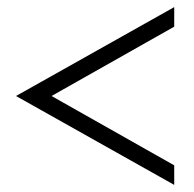

<svg xmlns="http://www.w3.org/2000/svg" viewBox="-20 -520 545 540"><path d="M25 -250 470 -500V-445L125 -250L470 -55V0Z"/></svg>

Font: Yeseva One
Style: Regular
Weight: 400
Designer: Jovanny Lemonad
Foundry: Jovanny Lemonad
Version: Version 2.000